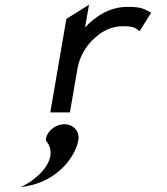

<svg xmlns="http://www.w3.org/2000/svg" viewBox="-20 -476 709 813"><path d="M252 50C216 50 178 78 174 116V118L175 120C214 166 190 226 136 272C123 283 109 294 93 303L67 317L94 312C224 289 300 188 312 116C318 79 290 50 252 50ZM615 -425C589 -438 579 -447 521 -447C444 -447 386 -408 340 -360L357 -456L261 -396L193 0H276L309 -191C320 -244 349 -287 382 -316C412 -343 451 -365 499 -365C544 -365 551 -359 567 -347L571 -344L620 -422Z"/></svg>

Font: Charger Monospace
Style: Regular
Weight: 400
Designer: Jasper
Foundry: Cannot Into Space Fonts
Version: Version 0.980